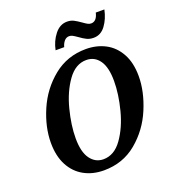

<svg xmlns="http://www.w3.org/2000/svg" viewBox="-163 -1043 1048 1175"><g transform="rotate(-20 360.5 -455.5)"><path d="M63 -258Q63 -360 110 -469Q157 -578 247.5 -651.5Q338 -725 460 -725Q529 -725 585 -696Q641 -667 674.5 -607Q708 -547 708 -459Q708 -359 662 -249Q616 -139 526 -64Q436 11 312 11Q240 11 183.5 -20Q127 -51 95 -111.5Q63 -172 63 -258ZM556 -483Q556 -572 524.5 -616.5Q493 -661 439 -661Q369 -661 318 -590Q267 -519 241 -418Q215 -317 215 -232Q215 -143 247.5 -98.5Q280 -54 332 -54Q403 -54 453.5 -125Q504 -196 530 -296.5Q556 -397 556 -483ZM443 -809Q423 -823 412.5 -828.5Q402 -834 391 -834Q372 -834 359 -819Q346 -804 340 -781H284Q295 -837 328.5 -879.5Q362 -922 409 -922Q433 -922 451.5 -912.5Q470 -903 494 -886Q512 -873 523 -867Q534 -861 545 -861Q582 -861 594 -914H650Q638 -856 607.5 -814.5Q577 -773 530 -773Q505 -773 485.5 -782.5Q466 -792 443 -809Z"/></g></svg>

Font: Noto Serif Narrow
Style: Bold Italic
Weight: 700
Width: 4
Italic angle: -12°
Designer: Monotype Design Team
Foundry: Monotype Imaging Inc.
Version: Version 1.001